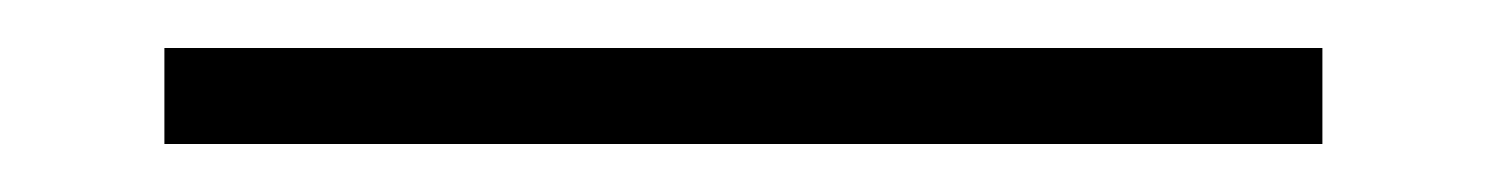

<svg xmlns="http://www.w3.org/2000/svg" viewBox="-20 -20 620 80"><path d="M48.5 40V0H531V40Z"/></svg>

Font: Encode Sans Semi Expanded ExLight
Style: Regular
Weight: 275
Width: 6
Designer: Multiple Designers
Foundry: Impallari Type
Version: Version 2.000